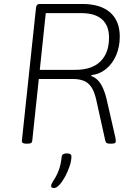

<svg xmlns="http://www.w3.org/2000/svg" viewBox="-20 -720 650 965"><path d="M111 2Q100 2 94.5 -1.5Q89 -5 90 -13L161 -681Q162 -691 166.5 -695.5Q171 -700 180 -700H394Q485 -700 533.5 -657.5Q582 -615 582 -536Q582 -486 564.5 -444Q547 -402 515 -375Q483 -348 439 -342L438 -338Q466 -329 484.5 -301Q503 -273 515 -225L560 -28Q561 -22 561.5 -17Q562 -12 562 -9Q562 -3 557 -0.5Q552 2 540 2H531Q522 2 516.5 -1Q511 -4 509 -14L464 -217Q455 -258 440 -281Q425 -304 402 -313.5Q379 -323 347 -323H175L142 -12Q141 -4 136 -1Q131 2 119 2ZM180 -369H359Q442 -369 485 -411.5Q528 -454 528 -531Q528 -591 493 -622.5Q458 -654 389 -654H210ZM252 225Q246 225 241.5 223Q237 221 237 214Q237 207 243.5 196.5Q250 186 259.5 170Q269 154 277.5 129.5Q286 105 290 69Q291 59 297.5 55Q304 51 316 51Q339 51 339 66Q339 88 330 115Q321 142 307.5 167Q294 192 279 208.5Q264 225 252 225Z"/></svg>

Font: Asap ExtraLight
Style: Italic
Weight: 250
Italic angle: -6°
Version: Version 3.001